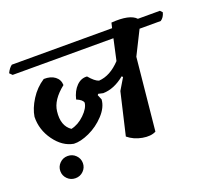

<svg xmlns="http://www.w3.org/2000/svg" viewBox="-136 -812 1151 1049"><g transform="rotate(-20 439.5 -287.5)"><path d="M879 -623 891 -610Q884 -582 864 -569H741L672 -431L630 -11Q600 5 552 -3.5Q504 -12 469 -41L526 -285L566 -352L560 -358Q498 -307 434 -306L407 -312L402 -306L414 -277Q411 -232 371 -189Q331 -146 279.5 -122.5Q228 -99 189 -101Q126 -112 80.5 -175Q35 -238 37 -313Q44 -359 75.5 -409Q107 -459 155 -490Q195 -491 219.5 -472.5Q244 -454 245 -422Q170 -363 163 -299Q153 -217 204 -182Q246 -191 282 -226Q318 -261 321 -292Q317 -310 283 -324Q294 -371 321 -398Q348 -425 382 -422Q413 -385 436 -378Q502 -382 562 -446L589 -569H3L-12 -584Q1 -611 18 -623H601L608 -653Q716 -661 751 -623ZM68 14.5Q68 -12 87 -31Q106 -50 133.5 -50Q161 -50 180 -31Q199 -12 199 14.5Q199 41 180 60Q161 79 133.5 79Q106 79 87 60Q68 41 68 14.5Z"/></g></svg>

Font: Tillana SemiBold
Style: Regular
Weight: 600
Designer: Lipi Raval (Devanagari, Latin), Jonny Pinhorn (Latin)
Foundry: Indian Type Foundry
Version: Version 2.003;PS 1.0;hotconv 1.0.79;makeotf.lib2.5.61930; tt